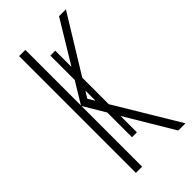

<svg xmlns="http://www.w3.org/2000/svg" viewBox="-225 -772 830 830"><g transform="rotate(-45 190.0 -357.0)"><path d="M204 -121V-221L336 0H380L204 -293V-455L363 -714H321L204 -521V-620H174V-471L115 -374V-714H77V0H115V-371L174 -272V-121ZM155 -375 174 -406V-344Z"/></g></svg>

Font: Noto Sans ExtraCondensed ExtraLight
Style: Regular
Weight: 200
Width: 2
Designer: Monotype Design Team
Foundry: Monotype Imaging Inc.
Version: Version 2.013